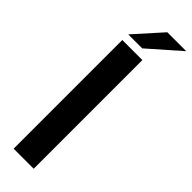

<svg xmlns="http://www.w3.org/2000/svg" viewBox="-319 -959 962 962"><g transform="rotate(45 161.5 -478.5)"><path d="M199.2 0H57.1V-770H199.2ZM189 -957H323.2L157.2 -811H58.1Z"/></g></svg>

Font: Junction Bold
Style: Bold
Weight: 700
Designer: Caroline Hadilaksono
Foundry: Caroline Hadilaksono
Version: Version 001.001